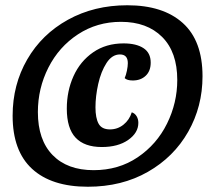

<svg xmlns="http://www.w3.org/2000/svg" viewBox="-20 -634 818 730"><path d="M464 -614Q600 -614 675 -546.5Q750 -479 750 -344Q750 -229 695.5 -133Q641 -37 542 19.5Q443 76 314 76Q176 76 102 8Q28 -60 28 -194Q28 -312 83.5 -408Q139 -504 238.5 -559Q338 -614 464 -614ZM336 13Q431 13 503.5 -36Q576 -85 615 -164Q654 -243 654 -330Q654 -436 596.5 -493.5Q539 -551 440 -551Q349 -551 276.5 -503.5Q204 -456 164 -377Q124 -298 124 -208Q124 -102 180 -44.5Q236 13 336 13ZM343 -226Q343 -185 355 -163.5Q367 -142 398 -142Q427 -142 449.5 -160Q472 -178 481 -207Q493 -203 499.5 -192Q506 -181 506 -167Q506 -129 467.5 -102Q429 -75 367 -75Q301 -75 267.5 -110.5Q234 -146 234 -221Q234 -288 259.5 -344.5Q285 -401 334 -435Q383 -469 450 -469Q498 -469 525.5 -451Q553 -433 553 -396Q553 -364 534 -346Q515 -328 485 -328Q463 -328 454 -337Q459 -348 462.5 -365Q466 -382 466 -394Q466 -427 436 -427Q406 -427 385 -394.5Q364 -362 353.5 -315Q343 -268 343 -226Z"/></svg>

Font: Sansita Medium Italic
Style: Regular
Weight: 500
Italic angle: -11°
Designer: Pablo Cosgaya
Foundry: Omnibus-Type
Version: Version 1.006